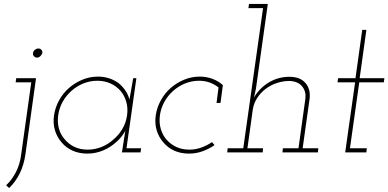

<svg xmlns="http://www.w3.org/2000/svg" viewBox="-20 -770 1962 970"><path d="M62 -375 59 -354H138L87 10Q81 60 60.5 99.5Q40 139 11 166L26 180Q57 151 79 107.5Q101 64 109 6L162 -375ZM147 -502Q145 -493 151.5 -486Q158 -479 167 -479Q176 -479 183.5 -486Q191 -493 194 -502Q195 -512 189 -518.5Q183 -525 174 -525Q165 -525 156.5 -518.5Q148 -512 147 -502Z M253 -188Q247 -147 257.5 -112Q268 -77 291 -51Q313 -24 346.5 -9Q380 6 421 6Q463 6 501 -10Q539 -26 568 -53Q582 -65 593.5 -79.5Q605 -94 613 -109Q611 -94 608.5 -80Q606 -66 604 -51L596 0H690L693 -21H619L669 -375H653Q649 -348 643.5 -321Q638 -294 634 -267Q628 -291 613.5 -312.5Q599 -334 579 -350Q557 -366 531 -374.5Q505 -383 475 -383Q434 -383 396.5 -367.5Q359 -352 329 -326Q299 -300 279 -264Q259 -228 253 -188ZM274 -188Q279 -224 296.5 -255.5Q314 -287 341 -311Q368 -335 401.5 -348.5Q435 -362 472 -362Q508 -362 538 -348.5Q568 -335 589 -311Q609 -287 618 -255.5Q627 -224 622 -188Q617 -151 599 -120Q581 -89 554 -66Q527 -41 493 -27.5Q459 -14 423 -14Q386 -14 357 -27.5Q328 -41 308 -65Q287 -88 278 -119.5Q269 -151 274 -188Z M1064 -37 1051 -52Q1026 -35 997 -24.5Q968 -14 937 -14Q900 -14 871 -27.5Q842 -41 821 -65Q801 -88 792 -119.5Q783 -151 788 -188Q793 -224 810.5 -255.5Q828 -287 855 -311Q882 -335 915.5 -348.5Q949 -362 986 -362Q1015 -362 1039.5 -353Q1064 -344 1084 -328L1074 -250H1094L1106 -340Q1084 -360 1054 -371.5Q1024 -383 989 -383Q948 -383 910.5 -367.5Q873 -352 843 -326Q813 -300 793 -264Q773 -228 767 -188Q761 -147 771.5 -112Q782 -77 805 -51Q827 -24 860 -9Q893 6 935 6Q970 6 1002.5 -5.5Q1035 -17 1064 -37Z M1409 -21 1407 0H1586L1588 -21H1509L1544 -270Q1550 -320 1523 -351Q1496 -382 1442 -382Q1385 -382 1337.5 -353Q1290 -324 1263 -277L1273 -322L1333 -750H1238L1235 -729H1309L1209 -21H1130L1128 0H1307L1309 -21H1230L1257 -216Q1262 -248 1279 -274.5Q1296 -301 1322 -321Q1347 -340 1378.5 -350.5Q1410 -361 1443 -361Q1486 -359 1506.5 -333.5Q1527 -308 1523 -273L1488 -21Z M1810 -619 1776 -375H1688L1685 -354H1774L1724 0H1831L1833 -21H1748L1795 -354H1919L1922 -375H1797L1831 -619Z"/></svg>

Font: Josefin Slab ExtraLight
Style: Italic
Weight: 250
Italic angle: -12°
Designer: Santiago Orozco
Foundry: Typemade
Version: Version 2.100